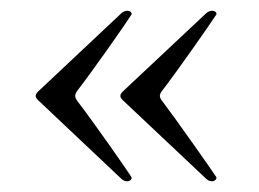

<svg xmlns="http://www.w3.org/2000/svg" viewBox="-20 -411 481 356"><path d="M205.3 -386.7 50.4 -241.1C44.7 -235.1 44.7 -231.2 50.4 -225.5L205.3 -79.2C208.5 -76.3 212 -74.9 215.9 -74.9C221.6 -74.9 225.5 -79.9 223.7 -82.7C213.8 -98.4 151.3 -187.5 122.9 -224.4C118.3 -230.8 118.3 -235.4 122.9 -242.2C152 -279.8 213.8 -367.9 223.7 -383.9C225.5 -386.7 221.9 -391 216.3 -391C213.1 -391 208.8 -389.9 205.3 -386.7ZM207.4 -225.5 362.6 -79.2C365.8 -76.3 369 -74.9 373.2 -74.9C378.6 -74.9 382.8 -79.9 381 -82.7C370.7 -98.4 308.2 -187.5 280.2 -224.4C275.2 -230.8 275.2 -235.4 280.2 -242.2C309.3 -279.8 370.7 -367.9 381 -383.9C382.8 -386.7 379.3 -391 373.2 -391C370.4 -391 366.1 -389.9 362.6 -386.7L207.4 -241.1C201.7 -235.1 201.7 -231.2 207.4 -225.5Z"/></svg>

Font: Margiela Serif
Style: Regular
Weight: 400
Designer: Andreas Faust, Stefan Endress
Version: Version 1.002;FEAKit 1.0